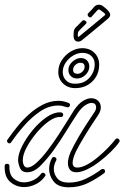

<svg xmlns="http://www.w3.org/2000/svg" viewBox="-40 -792 529 817"><path d="M76 -59Q52 -59 44.5 -78.5Q37 -98 37 -111Q37 -136 54 -170Q71 -204 98 -237Q125 -270 156 -292Q187 -314 215 -314Q229 -314 229 -304Q229 -300 226 -296.5Q223 -293 218 -294Q196 -296 168.5 -276.5Q141 -257 115.5 -226.5Q90 -196 73.5 -165Q57 -134 57 -111Q57 -97 62 -88Q67 -79 76 -79Q93 -79 115.5 -99.5Q138 -120 162 -151.5Q186 -183 208.5 -217.5Q231 -252 248.5 -280.5Q266 -309 275 -323Q294 -351 313 -362.5Q332 -374 348 -374Q366 -374 377.5 -363Q389 -352 389 -335Q389 -320 378 -303Q370 -291 352 -263.5Q334 -236 315 -204.5Q296 -173 283 -147Q269 -117 269 -99Q269 -79 289 -79Q307 -79 329.5 -91Q352 -103 375 -122Q398 -141 418 -161.5Q438 -182 451 -199Q454 -203 458 -203Q464 -203 467.5 -197.5Q471 -192 467 -187Q454 -168 431.5 -146Q409 -124 383 -104Q357 -84 331 -71.5Q305 -59 285 -59Q266 -59 257.5 -70Q249 -81 249 -98Q249 -119 261 -146Q274 -174 293.5 -207.5Q313 -241 332.5 -270.5Q352 -300 362 -315Q369 -325 369 -335Q369 -354 349 -354Q338 -354 322.5 -344Q307 -334 291 -311Q269 -278 242.5 -235Q216 -192 189 -154Q162 -117 133.5 -88Q105 -59 76 -59ZM0 -182Q-5 -182 -8.5 -187Q-12 -192 -8 -198Q9 -222 31.5 -250.5Q54 -279 82 -304.5Q110 -330 142 -346.5Q174 -363 209 -363Q220 -363 231 -360.5Q242 -358 252 -354Q258 -351 258 -345Q258 -341 254 -337.5Q250 -334 244 -336Q244 -336 241 -337Q238 -338 233 -339Q228 -341 222 -342Q216 -343 209 -343Q168 -343 131 -318Q94 -293 62.5 -257Q31 -221 8 -187Q5 -182 0 -182ZM253 5Q208 5 188.5 -19.5Q169 -44 169 -73Q169 -97 181 -119Q184 -124 190 -124Q195 -124 198.5 -119.5Q202 -115 199 -109Q189 -91 189 -73Q189 -51 204 -33Q219 -15 253 -15Q291 -15 325.5 -31.5Q360 -48 391 -71Q393 -73 397 -73Q407 -73 407 -63Q407 -58 403 -55Q371 -31 334 -13Q297 5 253 5ZM62 4Q29 4 3.5 -18Q-22 -40 -20 -86Q-20 -95 -10 -95Q-6 -95 -2.5 -92.5Q1 -90 0 -85Q-1 -49 18 -32.5Q37 -16 62 -16Q82 -16 102 -25.5Q122 -35 135 -53Q138 -57 143 -57Q148 -57 152 -52Q156 -47 151 -41Q135 -19 111 -7.5Q87 4 62 4ZM280 -417Q249 -417 228.5 -436.5Q208 -456 208 -486Q208 -513 223 -536Q238 -559 261.5 -573Q285 -587 310 -587Q342 -587 362 -567Q382 -547 382 -517Q382 -474 353 -445.5Q324 -417 280 -417ZM279 -436Q317 -435 340 -460.5Q363 -486 363 -519Q363 -540 349 -553.5Q335 -567 311 -567Q290 -567 271 -555.5Q252 -544 239.5 -525.5Q227 -507 227 -485Q227 -464 241.5 -449.5Q256 -435 279 -436ZM288 -458Q272 -458 261.5 -468Q251 -478 251 -494Q251 -514 268 -529.5Q285 -545 304 -545Q320 -545 330 -535Q340 -525 340 -509Q340 -489 324 -473.5Q308 -458 288 -458ZM290 -478Q301 -478 310.5 -487Q320 -496 320 -508Q320 -525 302 -525Q291 -525 281 -516Q271 -507 271 -495Q271 -478 290 -478ZM293 -615Q273 -615 273 -641Q273 -653 274.5 -661Q276 -669 284 -677L311 -704Q312 -706 316 -706Q321 -706 326 -701Q331 -696 325 -690L300 -665Q293 -658 292 -653.5Q291 -649 291 -641Q291 -635 292.5 -635Q294 -635 298 -638Q302 -641 317 -653.5Q332 -666 350.5 -681Q369 -696 385 -709.5Q401 -723 407 -728Q407 -728 407.5 -728.5Q408 -729 408 -730Q408 -732 404.5 -735.5Q401 -739 390 -747Q381 -755 375 -749Q356 -727 349 -720Q347 -718 344 -718Q338 -718 334.5 -724.5Q331 -731 335 -735Q343 -743 349.5 -750Q356 -757 359 -761Q368 -772 380 -772Q392 -772 402 -763Q429 -742 429 -729Q429 -722 421 -714Q414 -708 398 -694.5Q382 -681 363 -665.5Q344 -650 329 -637.5Q314 -625 310 -622Q302 -615 293 -615Z"/></svg>

Font: Neonderthaw
Style: Regular
Weight: 400
Designer: Robert E. Leuschke
Foundry: Robert E. Leuschke
Version: Version 1.010; ttfautohint (v1.8.3)